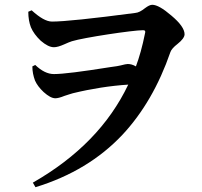

<svg xmlns="http://www.w3.org/2000/svg" viewBox="-20 -740 841 801"><path d="M128 41C275 -4 396 -77 491 -178C576 -269 643 -384 691 -523C694 -532 704 -544 721 -557C740 -572 750 -586 750 -597C750 -618 732 -644 695 -675C660 -705 634 -720 615 -720C607 -720 597 -715 585 -706C570 -694 557 -687 544 -686C362 -662 246 -650 197 -650C174 -650 146 -666 112 -697L98 -691C98 -666 102 -644 109 -626C117 -607 131 -588 150 -570C171 -552 189 -543 205 -543C216 -543 230 -547 248 -555C261 -561 271 -565 280 -568C328 -583 534 -614 577 -614C585 -614 588 -610 585 -601C574 -546 561 -500 547 -463C535 -470 524 -473 513 -473C508 -473 498 -471 483 -467C476 -466 471 -465 468 -464C463 -463 453 -462 440 -460C321 -441 242 -431 205 -431C179 -431 153 -444 127 -469L115 -463C115 -442 119 -423 126 -404C133 -388 145 -372 162 -356C181 -339 197 -330 211 -330C219 -330 232 -333 249 -340C263 -345 275 -348 284 -351C362 -370 439 -382 515 -387C436 -221 304 -85 117 22Z"/></svg>

Font: AllPunType Bold
Style: Regular
Weight: 700
Version: 1.0